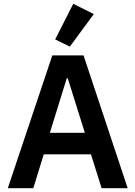

<svg xmlns="http://www.w3.org/2000/svg" viewBox="-20 -989 712 1009"><path d="M473 -915 365 -969 270 -782 347 -744ZM651 0 419 -698H255L21 0H155L210 -178H458L514 0ZM426 -291H242L331 -578H336Z"/></svg>

Font: IBM Plex Thai Looped SemiBold
Style: Regular
Weight: 600
Designer: Mike Abbink, Paul van der Laan, Pieter van Rosmalen, Ben Mitchell, Mark Frömberg
Foundry: Bold Monday
Version: Version 1.0